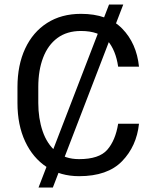

<svg xmlns="http://www.w3.org/2000/svg" viewBox="-20 -783 691 864"><path d="M534.7 -762.7 217.8 61H153.3L470.7 -762.7ZM511.7 -226.1H605.5Q594.7 -125 529.3 -57.6Q463.9 9.8 335.9 9.8Q252.4 9.8 190.2 -31.2Q127.9 -72.3 93.3 -146.2Q58.6 -220.2 58.6 -319.8V-390.6Q58.6 -490.2 93.3 -564.5Q127.9 -638.7 192.1 -679.7Q256.3 -720.7 344.2 -720.7Q464.8 -720.7 529.8 -654.3Q594.7 -587.9 605.5 -482.9H511.7Q501 -557.1 463.9 -600.3Q426.8 -643.6 344.2 -643.6Q281.2 -643.6 238.5 -612.1Q195.8 -580.6 174.1 -523.7Q152.3 -466.8 152.3 -391.6V-319.8Q152.3 -250 171.9 -192.6Q191.4 -135.3 231.9 -101.1Q272.5 -66.9 335.9 -66.9Q425.8 -66.9 462.6 -108.9Q499.5 -150.9 511.7 -226.1Z"/></svg>

Font: RobotoDEMO
Style: Regular
Weight: 400
Designer: Christian Robertson
Foundry: Google
Version: Version 2.136